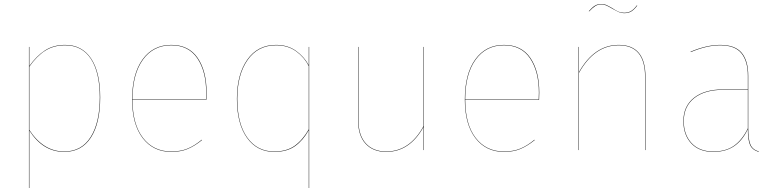

<svg xmlns="http://www.w3.org/2000/svg" viewBox="-20 -752 3897 962"><path d="M482 -264Q482 -135 435.5 -63Q389 9 302 9Q195 9 127 -98V190H125V-517H127V-421Q163 -472 205.5 -499.5Q248 -527 306 -527Q391 -527 436.5 -458.5Q482 -390 482 -264ZM480 -264Q480 -389 435.5 -457Q391 -525 306 -525Q249 -525 206.5 -498Q164 -471 127 -418V-101Q197 7 302 7Q388 7 434 -65Q480 -137 480 -264Z M1014 -252H644Q644 -129 696.5 -61Q749 7 838 7Q885 7 920 -7.5Q955 -22 991 -52L992 -50Q955 -20 920 -5.5Q885 9 838 9Q748 9 695 -60Q642 -129 642 -253Q642 -382 694.5 -454.5Q747 -527 838 -527Q926 -527 970.5 -461.5Q1015 -396 1015 -288Q1015 -266 1014 -252ZM1013 -288Q1013 -394 969 -459.5Q925 -525 838 -525Q748 -525 696 -453Q644 -381 644 -254H1012Q1013 -267 1013 -288Z M1529 -517V190H1527V-100Q1499 -49 1458.5 -20Q1418 9 1354 9Q1268 9 1217.5 -61.5Q1167 -132 1167 -257Q1167 -379 1219 -453Q1271 -527 1363 -527Q1422 -527 1463.5 -497Q1505 -467 1527 -425V-517ZM1527 -104V-421Q1505 -465 1463.5 -495Q1422 -525 1363 -525Q1272 -525 1220.5 -451.5Q1169 -378 1169 -257Q1169 -132 1219 -62.5Q1269 7 1354 7Q1417 7 1457 -22Q1497 -51 1527 -104Z M2104 0H2102V-116Q2033 9 1915 9Q1849 9 1811.5 -32Q1774 -73 1774 -150V-517H1776V-150Q1776 -74 1813 -33.5Q1850 7 1915 7Q2033 7 2102 -120V-517H2104Z M2681 -252H2311Q2311 -129 2363.5 -61Q2416 7 2505 7Q2552 7 2587 -7.5Q2622 -22 2658 -52L2659 -50Q2622 -20 2587 -5.5Q2552 9 2505 9Q2415 9 2362 -60Q2309 -129 2309 -253Q2309 -382 2361.5 -454.5Q2414 -527 2505 -527Q2593 -527 2637.5 -461.5Q2682 -396 2682 -288Q2682 -266 2681 -252ZM2680 -288Q2680 -394 2636 -459.5Q2592 -525 2505 -525Q2415 -525 2363 -453Q2311 -381 2311 -254H2679Q2680 -267 2680 -288Z M3214 -368V0H3212V-368Q3212 -525 3080 -525Q2958 -525 2881 -387V0H2879V-517H2881V-391Q2958 -527 3080 -527Q3214 -527 3214 -368ZM3047 -709Q3030 -719 3018 -724.5Q3006 -730 2994 -730Q2976 -730 2963 -722Q2950 -714 2932 -695L2930 -696Q2948 -716 2961.5 -724Q2975 -732 2994 -732Q3007 -732 3018 -727Q3029 -722 3048 -711Q3066 -699 3079 -693.5Q3092 -688 3107 -688Q3127 -688 3141.5 -696.5Q3156 -705 3171 -725L3173 -724Q3157 -703 3142.5 -694.5Q3128 -686 3107 -686Q3093 -686 3080.5 -691.5Q3068 -697 3047 -709Z M3782 7 3781 9Q3749 -1 3738 -26Q3727 -51 3727 -105Q3700 -48 3658 -19.5Q3616 9 3554 9Q3483 9 3443.5 -33.5Q3404 -76 3404 -145Q3404 -220 3457 -262Q3510 -304 3603 -304H3727V-372Q3727 -446 3694.5 -485.5Q3662 -525 3588 -525Q3522 -525 3441 -491L3440 -493Q3521 -527 3588 -527Q3663 -527 3696 -487.5Q3729 -448 3729 -372V-110Q3729 -53 3740 -27.5Q3751 -2 3782 7ZM3727 -109V-302H3603Q3511 -302 3458.5 -260.5Q3406 -219 3406 -145Q3406 -77 3445 -35Q3484 7 3554 7Q3617 7 3658 -22Q3699 -51 3727 -109Z"/></svg>

Font: FiraGO Two
Style: Regular
Weight: 100
Designer: bBox Type
Foundry: bBox Type GmbH
Version: Version 1.001